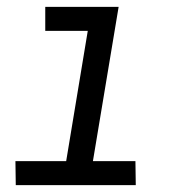

<svg xmlns="http://www.w3.org/2000/svg" viewBox="-20 -540 540 560"><path d="M376 0H26L25 -70H173L236 -450H112V-520H326L251 -70H375Z"/></svg>

Font: Iosevka Oblique
Style: Regular
Weight: 400
Italic angle: -9°
Monospace: yes
Designer: Belleve Invis
Foundry: Belleve Invis
Version: Version 32.5.0; ttfautohint (v1.8.4)